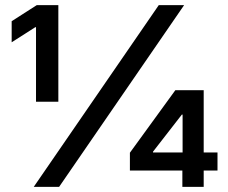

<svg xmlns="http://www.w3.org/2000/svg" viewBox="-20 -727 887 747"><path d="M597.7 -707H696.3L210 0H111.3ZM120.1 -621.1H117.2L25.4 -562.5V-644.5L123 -707H207V-331.1H120.1ZM485.4 -132.8 662.1 -376H772.5V-133.8H826.2V-63.5H772.5V0H689.5V-63.5H485.4ZM690.4 -133.8V-281.2H687.5L575.2 -136.7V-133.8Z"/></svg>

Font: Pretendard SemiBold
Style: Regular
Weight: 600
Designer: Base glyphs from Inter by Rasmus Andersson; Hangeul glyphs from Noto Sans CJK(Source Han Sans) by Jang Soo-young and Kan
Foundry: Kil Hyung-jin
Version: Version 1.309